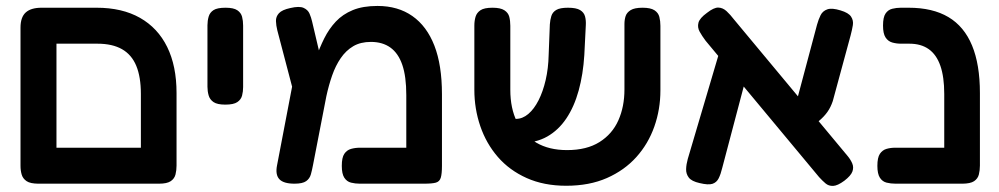

<svg xmlns="http://www.w3.org/2000/svg" viewBox="-20 -609 3361 646"><path d="M110 9Q82 9 69.5 0.5Q57 -8 53 -21.5Q49 -35 49 -51V-516Q49 -551 66.5 -567Q84 -583 120 -583H305Q391 -583 451 -549Q511 -515 542.5 -451Q574 -387 574 -296V-52Q574 -36 570.5 -22Q567 -8 554.5 0.5Q542 9 515 9Q488 9 475 1.5Q462 -6 458 -18.5Q454 -31 454 -45V-293Q454 -350 438.5 -387.5Q423 -425 390.5 -443.5Q358 -462 308 -462H170V-52Q170 -35 166.5 -21.5Q163 -8 150.5 0.5Q138 9 110 9ZM105 9 106 -112H518L519 9Z M738 -257Q711 -257 698.5 -265.5Q686 -274 682 -288Q678 -302 678 -317V-524Q678 -539 682 -553Q686 -567 698.5 -575Q711 -583 739 -583Q766 -583 778.5 -574.5Q791 -566 794.5 -552.5Q798 -539 798 -523V-316Q798 -301 794.5 -287.5Q791 -274 778.5 -265.5Q766 -257 738 -257Z M1467 -292V-51Q1467 -24 1463 -11Q1459 2 1446.5 5.5Q1434 9 1407 9H1190Q1175 9 1161 5.5Q1147 2 1138.5 -11Q1130 -24 1130 -51Q1130 -79 1138.5 -91.5Q1147 -104 1161 -108Q1175 -112 1191 -112H1347V-289Q1347 -352 1333.5 -391Q1320 -430 1293.5 -449Q1267 -468 1228 -468Q1193 -468 1168.5 -453.5Q1144 -439 1126.5 -413.5Q1109 -388 1097.5 -355Q1086 -322 1078 -285L1033 -53Q1030 -37 1026 -22.5Q1022 -8 1010 0.5Q998 9 971 9Q934 9 920 -6Q906 -21 912 -52L974 -376L1017 -337Q1030 -375 1042.5 -411.5Q1055 -448 1071 -480Q1087 -512 1110 -536.5Q1133 -561 1167 -575Q1201 -589 1250 -589Q1319 -589 1367.5 -555Q1416 -521 1441.5 -455.5Q1467 -390 1467 -292ZM981 -248 913 -507Q909 -523 908.5 -538Q908 -553 918.5 -564.5Q929 -576 957 -582Q987 -589 1001.5 -582.5Q1016 -576 1021.5 -563Q1027 -550 1030 -537L1075 -346Z M1885 16Q1810 16 1752 -10Q1694 -36 1655 -81Q1616 -126 1596 -184.5Q1576 -243 1576 -307V-523Q1576 -539 1580 -552.5Q1584 -566 1596.5 -574.5Q1609 -583 1637 -583Q1664 -583 1677 -574.5Q1690 -566 1693.5 -552.5Q1697 -539 1697 -522V-307Q1697 -244 1719.5 -199Q1742 -154 1784.5 -129Q1827 -104 1888 -104Q1954 -104 1997 -131Q2040 -158 2060.5 -204Q2081 -250 2081 -308V-528Q2081 -543 2085 -555Q2089 -567 2102 -575Q2115 -583 2142 -583Q2169 -583 2182 -574.5Q2195 -566 2198.5 -552Q2202 -538 2202 -522V-305Q2202 -241 2181.5 -183Q2161 -125 2121 -80.5Q2081 -36 2022 -10Q1963 16 1885 16ZM1693 -128 1683 -209H1716Q1738 -209 1757.5 -225.5Q1777 -242 1792 -271.5Q1807 -301 1816 -340Q1825 -379 1826 -424L1830 -527Q1831 -542 1835 -555Q1839 -568 1851.5 -575.5Q1864 -583 1891 -583Q1919 -583 1932 -575Q1945 -567 1948.5 -553.5Q1952 -540 1951 -524L1946 -424Q1942 -359 1927 -304.5Q1912 -250 1885.5 -210.5Q1859 -171 1821 -149.5Q1783 -128 1732 -128Z M2821 -1Q2798 16 2783 16.5Q2768 17 2757.5 8Q2747 -1 2736 -13L2354 -472Q2342 -488 2334 -502.5Q2326 -517 2330 -532.5Q2334 -548 2359 -566Q2382 -584 2397 -583.5Q2412 -583 2424.5 -571.5Q2437 -560 2450 -543L2832 -84Q2842 -72 2847.5 -59Q2853 -46 2848 -32Q2843 -18 2821 -1ZM2334 7Q2307 1 2297.5 -11.5Q2288 -24 2288.5 -40Q2289 -56 2294 -74L2404 -446L2504 -400L2410 -44Q2405 -23 2398 -9Q2391 5 2377 9.5Q2363 14 2334 7ZM2695 -169 2648 -222 2729 -526Q2734 -544 2741 -558Q2748 -572 2763.5 -577.5Q2779 -583 2808 -574Q2835 -566 2843.5 -553Q2852 -540 2849.5 -524.5Q2847 -509 2842 -490L2782 -269Q2775 -248 2764 -232.5Q2753 -217 2736.5 -203Q2720 -189 2695 -169Z M3217 9Q3191 9 3178 1.5Q3165 -6 3161 -18.5Q3157 -31 3157 -45V-293Q3157 -350 3144 -387.5Q3131 -425 3105 -443.5Q3079 -462 3040 -462H3012Q2996 -462 2982 -466Q2968 -470 2959.5 -483Q2951 -496 2951 -523Q2951 -551 2959.5 -563.5Q2968 -576 2982 -579.5Q2996 -583 3011 -583H3037Q3118 -583 3171 -551.5Q3224 -520 3250.5 -456Q3277 -392 3277 -296V-52Q3277 -36 3273.5 -22Q3270 -8 3257.5 0.5Q3245 9 3217 9ZM2993 9Q2977 9 2963 5.5Q2949 2 2940.5 -11Q2932 -24 2932 -51Q2932 -79 2940.5 -91.5Q2949 -104 2962.5 -108Q2976 -112 2992 -112H3223L3222 9Z"/></svg>

Font: Fredoka Light Medium
Style: Regular
Weight: 500
Version: Version 2.001